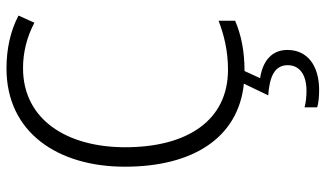

<svg xmlns="http://www.w3.org/2000/svg" viewBox="-226 -538 1004 592"><g transform="rotate(-90 276.0 -242.0)"><path d="M418 142C418 94 384 66 331 58L353 10C416 10 466 -1 508 -19V-70C466 -54 417 -41 357 -41C201 -41 118 -166 118 -358C118 -536 202 -673 362 -673C411 -673 458 -661 502 -638L524 -687C476 -712 421 -724 361 -724C163 -724 58 -565 58 -359C58 -148 148 -9 314 8L278 83C336 87 371 103 371 143C371 181 340 201 292 201C273 201 255 199 241 195V234C254 238 273 240 294 240C371 240 418 203 418 142Z"/></g></svg>

Font: Noto Sans Gujarati SemiCondensed Light
Style: Regular
Weight: 300
Width: 4
Designer: Jelle Bosma - Monotype Design Team, Universal Thirst
Foundry: Monotype Imaging Inc.
Version: Version 2.106